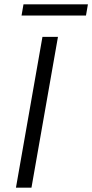

<svg xmlns="http://www.w3.org/2000/svg" viewBox="-20 -871 428 891"><path d="M177 -700H249L126 0H54ZM89 -851H388L379 -799H80Z"/></svg>

Font: KoHo
Style: Italic
Weight: 400
Italic angle: -10°
Designer: Cadson Demak & Katatrad Team
Foundry: Cadson Demak Co.,Ltd.
Version: Version 1.000